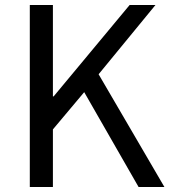

<svg xmlns="http://www.w3.org/2000/svg" viewBox="-20 -753 686 773"><path d="M100 -733H193V-365H196L502 -733H606L377 -454L642 0H538L319 -382L193 -232V0H100Z"/></svg>

Font: Noto Sans Tobesmart edit
Style: Regular
Weight: 400
Designer: Ryoko NISHIZUKA  (kana & ideographs); Paul D. Hunt (Latin, Greek & Cyrillic); Wenlong ZHANG  (bopomofo); Sandoll Communi
Foundry: Adobe Systems Incorporated
Version: Version 1.005 Oct 7, 2021